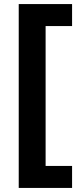

<svg xmlns="http://www.w3.org/2000/svg" viewBox="-20 -779 396 943"><path d="M72 144V-759H334V-651H204V36H334V144Z"/></svg>

Font: SUSE Thin ExtraBold
Style: Regular
Weight: 800
Version: Version 1.000